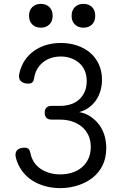

<svg xmlns="http://www.w3.org/2000/svg" viewBox="-20 -962 640 992"><path d="M80 -583Q97 -657 155 -698.5Q213 -740 295 -740Q338 -740 376.5 -727.5Q415 -715 444 -691Q473 -667 490 -631Q507 -595 507 -550Q507 -522 499.5 -495Q492 -468 477 -445.5Q462 -423 439.5 -406.5Q417 -390 389 -383Q423 -377 449 -359Q475 -341 493 -316.5Q511 -292 520 -261.5Q529 -231 529 -198Q529 -146 510 -107.5Q491 -69 457.5 -43Q424 -17 380.5 -3.5Q337 10 291 10Q250 10 212.5 -0.5Q175 -11 145 -30.5Q115 -50 93.5 -79.5Q72 -109 62 -147Q56 -172 68 -185.5Q80 -199 108 -199Q120 -199 127 -192.5Q134 -186 137 -172Q142 -145 156 -124Q170 -103 191 -89Q212 -75 237.5 -68Q263 -61 291 -61Q324 -61 352.5 -70Q381 -79 402.5 -97Q424 -115 436.5 -141.5Q449 -168 449 -203Q449 -237 436.5 -263.5Q424 -290 402.5 -307.5Q381 -325 352.5 -334.5Q324 -344 291 -344H247Q229 -344 220 -353Q211 -362 211 -380Q211 -397 220 -406Q229 -415 246 -415H293Q317 -415 341.5 -422Q366 -429 385 -444.5Q404 -460 416 -484.5Q428 -509 428 -544Q428 -573 418 -596.5Q408 -620 390 -636Q372 -652 347.5 -661Q323 -670 295 -670Q239 -670 201.5 -639.5Q164 -609 156 -557Q154 -543 147 -536.5Q140 -530 127 -530Q99 -530 86.5 -544Q74 -558 80 -583ZM411 -819Q384 -819 367 -835.5Q350 -852 350 -880Q350 -909 367 -925.5Q384 -942 411 -942Q439 -942 455.5 -925.5Q472 -909 472 -880Q472 -852 455.5 -835.5Q439 -819 411 -819ZM191 -819Q164 -819 147 -835.5Q130 -852 130 -880Q130 -909 147 -925.5Q164 -942 191 -942Q218 -942 235 -925.5Q252 -909 252 -880Q252 -852 235 -835.5Q218 -819 191 -819Z"/></svg>

Font: Maple Mono Light
Style: Regular
Weight: 300
Monospace: yes
Designer: subframe7536
Version: Version 7.000